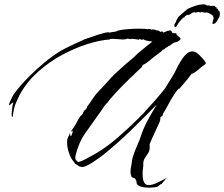

<svg xmlns="http://www.w3.org/2000/svg" viewBox="-20 -741 1040 890"><path d="M709 125Q703 126 692.5 127.5Q682 129 670 129Q654 129 638 125.5Q622 122 615 113Q614 110 613.5 107.5Q613 105 613 104Q613 100 611 95Q606 84 597.5 83Q589 82 587 70Q586 66 585.5 63Q585 60 585 56Q585 44 587.5 32.5Q590 21 591 11Q592 -5 600.5 -28Q609 -51 619 -74Q629 -97 633 -110Q645 -147 663.5 -181Q682 -215 701 -247L707 -257L664 -213Q583 -131 527.5 -81.5Q472 -32 437.5 -7.5Q403 17 386 25Q369 33 364 33Q346 33 337 23Q336 22 335 22Q334 22 332 21Q329 19 326.5 15.5Q324 12 322 9Q310 -4 300.5 -30Q291 -56 291 -80Q291 -95 295 -104Q297 -107 300.5 -114.5Q304 -122 304 -124H305Q305 -110 308 -110Q311 -110 314.5 -121.5Q318 -133 318 -136Q318 -135 317.5 -135.5Q317 -136 317 -136H316Q315 -135 315 -133Q315 -131 313 -130Q310 -133 311 -135Q326 -156 331.5 -166Q337 -176 340.5 -183Q344 -190 351 -200Q353 -204 356.5 -205.5Q360 -207 362 -211Q365 -216 366.5 -221Q368 -226 372 -230Q374 -229 378.5 -235.5Q383 -242 383 -242L384 -247Q398 -265 410.5 -284.5Q423 -304 439 -320L454 -335L489 -374Q505 -392 526 -411Q547 -430 565 -446Q569 -450 573.5 -453Q578 -456 582 -460Q600 -474 608 -483Q616 -492 634 -506Q644 -514 659 -526.5Q674 -539 686 -548L681 -549L658 -553Q651 -554 645 -559Q640 -556 636 -557Q632 -557 628 -561L624 -557H622Q620 -557 610 -559Q600 -561 592 -561Q586 -561 584 -559Q581 -561 577 -561Q573 -561 570 -562Q563 -558 550 -558Q539 -558 525.5 -559.5Q512 -561 502 -561Q491 -561 488 -558Q443 -555 384.5 -536.5Q326 -518 266 -485.5Q206 -453 154.5 -406.5Q103 -360 71 -301Q64 -287 54 -264.5Q44 -242 39 -201Q39 -200 36.5 -199Q34 -198 34 -211Q34 -217 35 -226.5Q36 -236 38 -250V-251Q38 -255 40.5 -260Q43 -265 40 -266L22 -252Q21 -257 25.5 -268Q30 -279 36.5 -291.5Q43 -304 48 -310Q76 -347 112 -383.5Q148 -420 187 -452Q226 -484 263 -506Q280 -516 296.5 -523.5Q313 -531 329 -539Q331 -540 341 -544.5Q351 -549 361 -553.5Q371 -558 372 -559Q380 -561 396 -567Q412 -573 431 -579Q450 -585 465.5 -589Q481 -593 487 -590L518 -595Q525 -600 542.5 -602.5Q560 -605 582 -606.5Q604 -608 623 -608Q639 -608 650.5 -607.5Q662 -607 666 -605V-606Q668 -607 672 -607Q676 -607 678.5 -606Q681 -605 683 -603Q689 -606 694 -604Q697 -604 700 -602.5Q703 -601 706 -600H709Q714 -600 717.5 -597.5Q721 -595 724 -593Q729 -596 731 -595Q733 -595 735 -593.5Q737 -592 738 -590Q740 -591 750.5 -595.5Q761 -600 761 -598Q764 -600 768 -600Q774 -600 776.5 -593Q779 -586 789 -587H793Q799 -587 798 -583.5Q797 -580 804 -575Q809 -571 813 -567.5Q817 -564 817 -561Q817 -556 802 -547Q786 -545 776.5 -536.5Q767 -528 758 -526L757 -523Q750 -522 745.5 -516.5Q741 -511 734 -510Q732 -506 730.5 -505Q729 -504 723 -499Q708 -488 693 -476.5Q678 -465 664 -453Q661 -450 653.5 -446Q646 -442 643 -440Q638 -436 638.5 -433Q639 -430 633 -426Q632 -425 624 -417.5Q616 -410 608.5 -403Q601 -396 601 -395Q597 -392 583.5 -379Q570 -366 552.5 -348.5Q535 -331 518.5 -313Q502 -295 491 -282Q480 -269 479 -266Q471 -260 462.5 -247.5Q454 -235 448 -226Q411 -174 377.5 -127Q344 -80 330 -18Q329 -15 329 -10Q329 -2 333 1.5Q337 5 342 10Q350 9 360.5 4.5Q371 0 378 -4Q386 -8 421.5 -28Q457 -48 500 -82Q532 -108 563 -136.5Q594 -165 616 -187Q638 -209 644 -215Q671 -244 699 -276Q727 -308 745 -331L783 -393Q787 -399 795.5 -416.5Q804 -434 815.5 -454Q827 -474 841.5 -488.5Q856 -503 872 -503Q879 -503 889 -498Q894 -496 906.5 -483.5Q919 -471 928.5 -459Q938 -447 932 -444Q929 -442 926.5 -439.5Q924 -437 920 -435Q915 -432 905 -423Q895 -414 884.5 -406.5Q874 -399 868 -399Q868 -399 865 -394.5Q862 -390 850 -375Q838 -360 812 -330Q809 -332 800.5 -321.5Q792 -311 784 -297.5Q776 -284 772 -278Q761 -259 753.5 -244.5Q746 -230 735 -213V-211Q735 -205 730.5 -202.5Q726 -200 723 -196Q723 -192 723 -189Q723 -186 722 -182Q722 -180 715.5 -166Q709 -152 700.5 -133.5Q692 -115 684 -97.5Q676 -80 673 -70Q674 -67 674 -64Q674 -61 674 -58Q674 -42 666.5 -31Q659 -20 651.5 -8.5Q644 3 644 20Q645 24 643 37.5Q641 51 641 66Q641 79 643.5 91.5Q646 104 654 112Q659 117 668 117Q686 117 709 106Q732 95 739 91L750 85Q750 86 750.5 86.5Q751 87 749 87Q748 90 738.5 100Q729 110 730 113Q729 112 726.5 111.5Q724 111 725 113ZM789 -629Q789 -630 791.5 -633Q794 -636 794 -637Q798 -649 806 -661Q811 -667 817.5 -672Q824 -677 829 -682Q837 -689 844.5 -695.5Q852 -702 859 -704Q873 -710 888.5 -715Q904 -720 914 -720Q916 -720 918 -720.5Q920 -721 922 -721Q933 -721 936 -717.5Q939 -714 946 -716Q948 -715 954.5 -714Q961 -713 971 -714Q974 -715 977 -711Q980 -707 982 -707Q986 -707 984 -700L987 -701H988Q990 -701 990 -697.5Q990 -694 993 -692L997 -690L996 -689H997Q998 -687 999 -682.5Q1000 -678 999 -674Q998 -669 998 -666Q998 -663 990 -651Q980 -630 968 -630Q963 -630 966 -640Q967 -644 968.5 -648.5Q970 -653 970 -658Q970 -660 968 -666Q965 -671 959 -674Q953 -677 948 -680Q948 -680 947 -680.5Q946 -681 945 -681Q945 -683 935.5 -683Q926 -683 925 -682Q924 -683 922 -685Q920 -687 916 -682L915 -687L910 -683L911 -685L910 -684Q908 -682 905 -684Q905 -684 904.5 -684.5Q904 -685 904 -685Q903 -685 902.5 -685.5Q902 -686 901 -686L895 -685L886 -682Q886 -683 883.5 -684Q881 -685 881 -685L877 -682Q877 -684 876 -684Q875 -684 873 -682.5Q871 -681 869 -680L862 -675Q859 -673 857 -672.5Q855 -672 853 -672H851Q846 -672 838 -666Q834 -658 831.5 -659.5Q829 -661 826 -655Q825 -654 822 -651.5Q819 -649 816 -645Q814 -643 809 -636.5Q804 -630 804 -629Q798 -616 793 -616Q786 -616 789 -629Z"/></svg>

Font: Cherish
Style: Regular
Weight: 400
Designer: Robert E. Leuschke
Foundry: Robert E. Leuschke
Version: Version 1.005